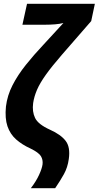

<svg xmlns="http://www.w3.org/2000/svg" viewBox="-20 -780 515 1002"><path d="M141 202Q168 167 183.5 133.5Q199 100 202 78Q205 54 193.5 35Q182 16 139 -5Q95 -25 64 -52.5Q33 -80 19 -121Q5 -162 11 -224Q18 -282 45.5 -335.5Q73 -389 115 -441.5Q157 -494 207 -547L311 -660Q292 -655 267 -653Q242 -651 216 -651H97L121 -760H475L456 -670L302 -493Q250 -433 219 -389.5Q188 -346 173 -311Q158 -276 153 -242Q147 -198 163 -164.5Q179 -131 241 -103Q297 -78 322.5 -45Q348 -12 339 50Q333 94 313.5 129Q294 164 268 202Z"/></svg>

Font: Noto Sans Condensed
Style: Bold Italic
Weight: 700
Width: 3
Italic angle: -12°
Designer: Monotype Design Team
Foundry: Monotype Imaging Inc.
Version: Version 2.013; ttfautohint (v1.8.4.7-5d5b)